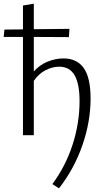

<svg xmlns="http://www.w3.org/2000/svg" viewBox="-40 -736 586 1045"><path d="M453 -199Q453 -74 408.5 54.5Q364 183 281 289L245 266Q317 169 355 51.5Q393 -66 393 -185Q393 -280 366 -326.5Q339 -373 282 -373Q245 -373 208 -354Q171 -335 144 -296V0H85V-535H-20L-16 -575L85 -576V-706L144 -716V-577L338 -579L335 -534L144 -535V-347Q176 -383 219 -400.5Q262 -418 306 -418Q378 -418 415.5 -366Q453 -314 453 -199Z"/></svg>

Font: Ysabeau Semilight
Style: Regular
Weight: 300
Designer: Christian Thalmann (Catharsis Fonts)
Version: Version 0.003